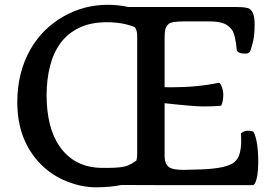

<svg xmlns="http://www.w3.org/2000/svg" viewBox="-20 -778 1147 807"><path d="M490.7 -0.5Q441.9 9.3 382.8 9.3Q323.7 9.3 261 -15.6Q198.2 -40.5 152.3 -86.9Q52.7 -187.5 52.7 -348.1Q52.7 -474.1 108.4 -571.3Q159.7 -660.2 249 -710Q333.5 -757.8 433.6 -757.8Q476.6 -757.8 520 -748.5H973.6Q1018.6 -748.5 1029.8 -740.2Q1050.3 -725.6 1050.3 -675.8Q1050.3 -627.9 1042.2 -597.7Q1034.2 -567.4 1030.8 -561.5Q1025.9 -552.7 1011.7 -552.7Q991.2 -552.7 983.6 -557.9Q976.1 -563 975.6 -565.4Q969.2 -635.3 953.6 -654.5Q938 -673.8 916.7 -680.9Q895.5 -688 861.3 -688H752.4Q700.7 -688 689.2 -677.7Q677.7 -667.5 674.8 -654.1Q671.9 -640.6 671.9 -619.6V-411.6L700.7 -411.1Q808.6 -411.1 900.9 -430.2Q907.7 -426.8 913.1 -410.9Q918.5 -395 918.5 -379.4Q918.5 -353 909.7 -333.5Q877.4 -330.6 835.4 -330.6Q793.5 -330.6 671.9 -344.2V-124Q671.9 -87.4 691.4 -74.7Q708 -64 751 -64L824.7 -65.9Q931.6 -69.8 963.9 -95.7Q981.9 -110.4 987.8 -134.3Q993.7 -158.2 993.7 -182.4Q993.7 -206.5 992.7 -217.3Q1005.9 -228.5 1020.5 -228.5Q1043 -228.5 1046.4 -222.2Q1065.4 -184.1 1065.4 -96.2Q1065.4 -35.2 1051.8 -7.8Q1047.4 0 1042.5 0Q769.5 0 631.6 0Q493.7 0 490.7 -0.5ZM231.4 -161.6Q293.5 -72.3 412.6 -72.3H431.6Q494.1 -72.3 517.3 -82.5Q540.5 -92.8 553.7 -104Q556.6 -115.7 556.6 -131.8V-626.5Q556.6 -650.9 546.4 -664.1Q495.6 -684.6 429.2 -684.6Q362.8 -684.6 314.7 -662.1Q266.6 -639.6 235.8 -598.9Q205.1 -558.1 190.4 -500.7Q175.8 -443.4 175.8 -377.7Q175.8 -312 189.2 -257.3Q202.6 -202.6 231.4 -161.6Z"/></svg>

Font: Quando
Style: Regular
Weight: 400
Version: Version 1.002